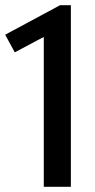

<svg xmlns="http://www.w3.org/2000/svg" viewBox="-29 -721 368 741"><path d="M140 0V-578.5L28 -519L-9 -587L203 -701H244.5V0Z"/></svg>

Font: Expletus Sans Medium
Style: Regular
Weight: 500
Version: Version 7.500